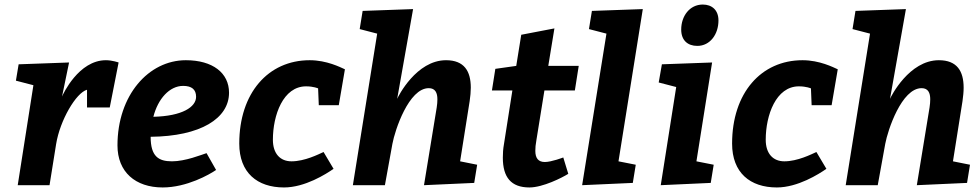

<svg xmlns="http://www.w3.org/2000/svg" viewBox="-20 -815 4314 845"><path d="M363 -342H463L502 -540C502 -540 474 -550 446 -550C326 -550 257 -400 253 -390L284 -540L62 -532L50 -460L127 -440L58 0H198L227 -181C244 -286 315 -407 363 -420Z M988 -407C988 -494 916 -550 798 -550C634 -550 497 -396 497 -175C497 -58 576 10 696 10C802 10 902 -47 931 -67L889 -141C867 -134 796 -105 737 -105C678 -105 643 -126 643 -213C863 -215 988 -294 988 -407ZM843 -389C843 -344 782 -304 655 -301C675 -380 726 -437 786 -437C824 -437 843 -421 843 -389Z M1404 -146C1382 -136 1321 -105 1263 -105C1213 -105 1181 -139 1181 -200C1181 -308 1226 -435 1327 -435C1360 -435 1380 -426 1380 -426L1383 -352H1471L1498 -510C1478 -519 1418 -550 1343 -550C1160 -550 1033 -405 1033 -183C1033 -55 1112 10 1230 10C1322 10 1415 -49 1448 -72Z M1576 -767 1563 -687 1640 -667 1533 0H1674L1707 -182C1718 -242 1779 -427 1867 -427C1896 -427 1905 -406 1905 -378C1905 -367 1904 -355 1902 -342L1846 0L2067 -10L2080 -90L2005 -105L2047 -370C2050 -391 2052 -411 2052 -429C2052 -502 2023 -550 1943 -550C1812 -550 1732 -390 1728 -380L1798 -775Z M2310 10C2369 10 2454 -33 2481 -50L2459 -122C2459 -122 2407 -102 2378 -102C2349 -102 2336 -119 2336 -151C2336 -165 2337 -178 2341 -200L2376 -417H2510L2527 -525H2393L2420 -690L2274 -662L2252 -525L2160 -512L2145 -417H2235L2198 -181C2194 -159 2193 -139 2193 -121C2193 -35 2229 10 2310 10Z M2585 -767 2572 -687 2649 -667 2542 0 2765 -10 2778 -90 2702 -105 2809 -775Z M2893 -532 2879 -452 2956 -432 2888 0 3108 -10 3121 -90 3045 -105 3114 -540ZM2978 -685C2978 -637 3007 -613 3049 -613C3105 -613 3142 -664 3142 -725C3142 -771 3113 -795 3073 -795C3015 -795 2978 -744 2978 -685Z M3573 -146C3551 -136 3490 -105 3432 -105C3382 -105 3350 -139 3350 -200C3350 -308 3395 -435 3496 -435C3529 -435 3549 -426 3549 -426L3552 -352H3640L3667 -510C3647 -519 3587 -550 3512 -550C3329 -550 3202 -405 3202 -183C3202 -55 3281 10 3399 10C3491 10 3584 -49 3617 -72Z M3745 -767 3732 -687 3809 -667 3702 0H3843L3876 -182C3887 -242 3948 -427 4036 -427C4065 -427 4074 -406 4074 -378C4074 -367 4073 -355 4071 -342L4015 0L4236 -10L4249 -90L4174 -105L4216 -370C4219 -391 4221 -411 4221 -429C4221 -502 4192 -550 4112 -550C3981 -550 3901 -390 3897 -380L3967 -775Z"/></svg>

Font: Bitter
Style: Bold Italic
Weight: 700
Designer: Sol Matas
Foundry: Sol Matas
Version: Version 1.002